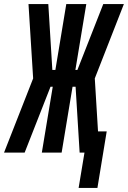

<svg xmlns="http://www.w3.org/2000/svg" viewBox="-62 -755 633 950"><path d="M327 175 356 0H332L312 -326H297L243 0H145L199 -326H188L60 0H-42L102 -367L79 -735H177L197 -409H212L266 -735H365L311 -409H321L449 -735H551L407 -367L423 -105H466L420 175Z"/></svg>

Font: Iosevka SS04 Extrabold Oblique
Style: Regular
Weight: 800
Italic angle: -9°
Monospace: yes
Designer: Belleve Invis
Foundry: Belleve Invis
Version: Version 19.0.0; ttfautohint (v1.8.4)